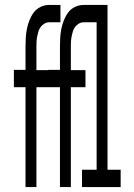

<svg xmlns="http://www.w3.org/2000/svg" viewBox="-20 -755 540 775"><path d="M83 0V-403H36V-473H83V-566Q83 -584 84 -602Q85 -620 88.5 -638Q92 -656 99 -673.5Q106 -691 116.5 -705Q127 -719 143.5 -727Q160 -735 178 -735H224V-665H178Q168 -665 159 -659.5Q150 -654 144 -646Q138 -638 135 -628Q132 -618 130 -607.5Q128 -597 127.5 -587Q127 -577 127 -566V-472H224V-403H127V0ZM222 0V-403H175V-473H222V-566Q222 -584 223 -602Q224 -620 227.5 -638Q231 -656 238 -673.5Q245 -691 255.5 -705Q266 -719 282.5 -727Q299 -735 317 -735H363V-665H317Q307 -665 298 -659.5Q289 -654 283 -646Q277 -638 274 -628Q271 -618 269 -607.5Q267 -597 266.5 -587Q266 -577 266 -566V-472H325V-403H266V0ZM311 0V-70H370V-665H318V-735H414V-70H467V0Z"/></svg>

Font: Iosevka Term
Style: Regular
Weight: 400
Monospace: yes
Designer: Belleve Invis
Foundry: Belleve Invis
Version: Version 30.0.1